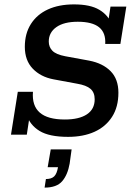

<svg xmlns="http://www.w3.org/2000/svg" viewBox="-20 -613 604 874"><path d="M290 10Q204 10 160 -17Q116 -44 101 -91L114 -79L102 0H30L61 -195H130Q125 -132 161 -100.5Q197 -69 275 -69Q340 -69 375.5 -92.5Q411 -116 411 -161Q411 -192 392 -208.5Q373 -225 331 -232L223 -252Q165 -263 129 -300.5Q93 -338 93 -400Q93 -460 120.5 -503.5Q148 -547 198 -570Q248 -593 317 -593Q391 -593 432 -568.5Q473 -544 487 -504H471L483 -583H555L528 -413H459Q462 -464 431 -489Q400 -514 334 -514Q271 -514 236.5 -489.5Q202 -465 202 -424Q202 -399 218.5 -382Q235 -365 277 -357L386 -337Q448 -325 483.5 -289Q519 -253 519 -191Q519 -126 490 -81Q461 -36 410 -13Q359 10 290 10ZM183 241 189 202Q214 202 226.5 190Q239 178 244 148H197L211 67H306L297 132Q288 183 263 212Q238 241 183 241Z"/></svg>

Font: Rokkitt Medium
Style: Italic
Weight: 500
Italic angle: -9°
Designer: Vernon Adams
Foundry: Vernon Adams
Version: Version 3.103